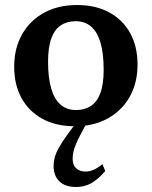

<svg xmlns="http://www.w3.org/2000/svg" viewBox="-20 -491 604 765"><path d="M282.5 -52.5Q317 -52.5 341.8 -68.5Q366.5 -84.5 379.8 -120Q393 -155.5 393 -213.5Q393 -278 380.5 -320.8Q368 -363.5 343.2 -385Q318.5 -406.5 282 -406.5Q247.5 -406.5 222.8 -390.5Q198 -374.5 184.8 -338.8Q171.5 -303 171.5 -245.5Q171.5 -181.5 184 -138.5Q196.5 -95.5 221.5 -74Q246.5 -52.5 282.5 -52.5ZM278 12Q203.5 12 149.2 -17.5Q95 -47 65.8 -100.2Q36.5 -153.5 36.5 -225Q36.5 -298.5 67.8 -353.8Q99 -409 155.2 -440Q211.5 -471 286.5 -471Q361.5 -471 415.5 -441.5Q469.5 -412 498.8 -358.8Q528 -305.5 528 -234Q528 -160.5 496.8 -105.2Q465.5 -50 409.2 -19Q353 12 278 12ZM302 43Q289 68 281.8 85.5Q274.5 103 272 116.2Q269.5 129.5 269.5 142Q269.5 166.5 283.5 179.5Q297.5 192.5 321 192.5Q336.5 192.5 351.8 186.2Q367 180 388 163L399.5 190.5Q368.5 225.5 342.2 239.8Q316 254 283.5 254Q239 254 216.2 231.2Q193.5 208.5 193.5 171Q193.5 154 198 136.5Q202.5 119 215.2 96.2Q228 73.5 252 40.5L301.5 -26.5H339Z"/></svg>

Font: Newsreader SemiBold
Style: Regular
Weight: 600
Designer: Hugues Gentile
Foundry: Production Type
Version: Version 1.003